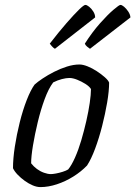

<svg xmlns="http://www.w3.org/2000/svg" viewBox="-20 -763 552 783"><path d="M145 0Q130 0 113.5 -7Q97 -14 81 -25.5Q65 -37 52 -50.5Q39 -64 33 -77Q33 -116 40.5 -165Q48 -214 60.5 -264Q73 -314 89 -355Q105 -396 121 -418Q133 -429 154 -443Q175 -457 200.5 -470Q226 -483 253 -491.5Q280 -500 304 -500Q318 -500 337 -492.5Q356 -485 375 -472.5Q394 -460 408 -447.5Q422 -435 425 -426Q425 -392 417 -345Q409 -298 396.5 -249Q384 -200 368 -157Q352 -114 335 -88Q311 -63 279 -43Q247 -23 212 -11.5Q177 0 145 0ZM187 -53Q195 -53 208.5 -55.5Q222 -58 236 -62.5Q250 -67 258 -72Q272 -89 286 -120.5Q300 -152 311.5 -191Q323 -230 332 -269.5Q341 -309 346 -343.5Q351 -378 351 -400Q344 -411 328 -421Q312 -431 294.5 -438Q277 -445 263 -445Q250 -445 232.5 -440.5Q215 -436 197 -427Q178 -402 162 -358.5Q146 -315 134 -265Q122 -215 114.5 -170Q107 -125 107 -97Q117 -84 130.5 -74Q144 -64 159.5 -58.5Q175 -53 187 -53ZM347 -564Q342 -567 335 -573Q328 -579 326 -585Q356 -632 387.5 -667.5Q419 -703 442.5 -723Q466 -743 471 -743Q477 -743 486 -735.5Q495 -728 503 -716Q511 -704 512 -692ZM204 -564Q197 -568 191 -575Q185 -582 183 -585Q220 -633 251 -668.5Q282 -704 302 -723.5Q322 -743 328 -743Q334 -743 343.5 -735.5Q353 -728 360.5 -716Q368 -704 368 -692Z"/></svg>

Font: Texturina Medium 12pt ExtraLight
Style: Italic
Weight: 250
Italic angle: -11°
Version: Version 1.002